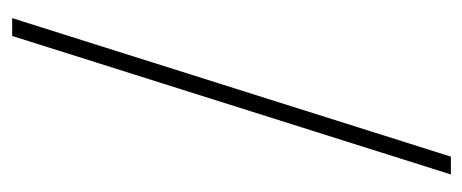

<svg xmlns="http://www.w3.org/2000/svg" viewBox="-248 -516 778 323"><g transform="rotate(-90 141.5 -354.0)"><path d="M10 15 243 -723H273L40 15Z"/></g></svg>

Font: Kalnia Thin
Style: Bold
Weight: 700
Version: Version 1.105